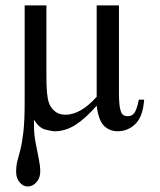

<svg xmlns="http://www.w3.org/2000/svg" viewBox="-20 -466 587 703"><path d="M507.8 -101.1Q503.4 -39.1 475.8 -12.2Q448.2 14.6 410.6 14.6Q381.8 14.6 361.3 -4.9Q340.8 -24.4 334 -79.1Q292.5 -31.7 255.9 -8.5Q219.2 14.6 180.7 14.6Q169.9 14.6 146.2 8.5Q122.6 2.4 104.5 -27.8V-4.9Q104.5 25.9 110.4 56.6Q116.2 87.4 121.8 114.5Q127.4 141.6 127.4 161.6Q127.4 185.5 113.5 201.2Q99.6 216.8 81.5 216.8Q64.9 216.8 52 201.7Q39.1 186.5 39.1 163.6Q39.1 140.6 43.7 123.3Q48.3 106 54.7 81.8Q61 57.6 65.7 16.6Q70.3 -24.4 70.3 -93.8V-446.3H149.9V-186.5Q149.9 -115.7 158.7 -90.8Q164.1 -72.8 179.9 -59.3Q195.8 -45.9 219.2 -45.9Q275.4 -45.9 334 -111.8V-446.3H415.5V-128.9Q415.5 -85.9 419.9 -67.4Q424.3 -48.8 431.6 -44.7Q439 -40.5 447.8 -40.5Q463.4 -40.5 472.4 -53.2Q481.4 -65.9 488.3 -101.1Z"/></svg>

Font: BabelStone Englisc
Style: Regular
Weight: 400
Designer: Andrew West
Foundry: BabelStone
Version: Version 1.000 June 24, 2023